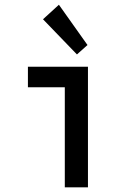

<svg xmlns="http://www.w3.org/2000/svg" viewBox="-20 -806 602 826"><path d="M258.8 0V-519H358.4V0ZM100.1 -430.7V-519H358.4V-430.7ZM311 -571.8 165 -723.1 233.4 -785.6 356.4 -612.3Z"/></svg>

Font: Reddit Mono Medium
Style: Regular
Weight: 500
Monospace: yes
Designer: Stephen Hutchings
Foundry: Reddit
Version: Version 1.014